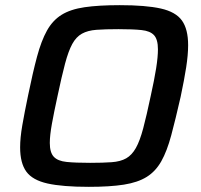

<svg xmlns="http://www.w3.org/2000/svg" viewBox="-20 -716 777 744"><path d="M324 8Q222 8 164 -5Q106 -18 82 -51Q58 -84 58 -145Q58 -182 66.5 -231Q75 -280 89 -347Q107 -435 123.5 -496.5Q140 -558 162 -597.5Q184 -637 218.5 -658.5Q253 -680 307.5 -688Q362 -696 444 -696Q545 -696 603 -683Q661 -670 685 -636.5Q709 -603 709 -541Q709 -504 701.5 -455.5Q694 -407 680 -341Q660 -253 643.5 -191.5Q627 -130 605 -91Q583 -52 548.5 -30.5Q514 -9 460 -0.5Q406 8 324 8ZM329 -85Q379 -85 413 -87.5Q447 -90 469 -102.5Q491 -115 506.5 -142.5Q522 -170 535 -219Q548 -268 564 -344Q578 -407 585 -451Q592 -495 592 -525Q592 -563 577 -579.5Q562 -596 528.5 -599.5Q495 -603 439 -603Q388 -603 354 -600.5Q320 -598 297.5 -585.5Q275 -573 260 -545.5Q245 -518 232 -469Q219 -420 203 -344Q189 -280 181 -235.5Q173 -191 173 -162Q173 -125 188.5 -108.5Q204 -92 238 -88.5Q272 -85 329 -85Z"/></svg>

Font: Saira Medium
Style: Italic
Weight: 500
Italic angle: -12°
Designer: Hector Gatti with collaboration of the Omnibus-Type team
Foundry: Omnibus-Type
Version: Version 1.100; ttfautohint (v1.8.3)